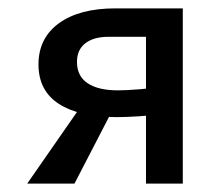

<svg xmlns="http://www.w3.org/2000/svg" viewBox="-20 -439 525 459"><path d="M329 0V-351H239Q204 -351 184 -335.5Q164 -320 164 -291Q164 -257 189.5 -240Q215 -223 262 -223Q281 -223 312.5 -225.5Q344 -228 369 -232V-167Q343 -163 312 -161Q281 -159 260 -159Q170 -159 121 -190.5Q72 -222 72 -285Q72 -348 121 -383.5Q170 -419 256 -419H417V0ZM45 0 184 -200 246 -170 158 0Z"/></svg>

Font: Ysabeau Infant SemiBold
Style: Regular
Weight: 600
Designer: Christian Thalmann (Catharsis Fonts)
Version: Version 2.002; featfreeze: ss01,ss02,lnum